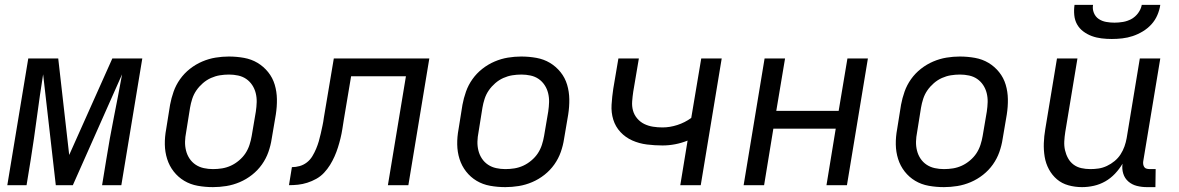

<svg xmlns="http://www.w3.org/2000/svg" viewBox="-20 -760 4840 788"><path d="M10 0 96 -520H219L264 -124L441 -520H564L478 0H399L416 -104Q430 -192 447.5 -279.5Q465 -367 481 -455L279 0H209L157 -455Q143 -367 131.5 -279.5Q120 -192 106 -104L89 0Z M854 8Q822 8 791.5 2.5Q761 -3 736 -18Q711 -33 693 -56Q675 -79 666 -107.5Q657 -136 656.5 -167Q656 -198 662 -230L678 -330Q683 -357 692.5 -384Q702 -411 719 -435Q736 -459 759.5 -477.5Q783 -496 810 -507.5Q837 -519 864.5 -523.5Q892 -528 919 -528Q951 -528 981.5 -522.5Q1012 -517 1037 -502Q1062 -487 1080.5 -464Q1099 -441 1107.5 -412.5Q1116 -384 1116.5 -353Q1117 -322 1112 -290L1095 -190Q1091 -163 1081.5 -136Q1072 -109 1055 -85Q1038 -61 1014.5 -42.5Q991 -24 964 -12.5Q937 -1 909 3.5Q881 8 854 8ZM854 -66Q873 -66 891.5 -69Q910 -72 927.5 -80Q945 -88 961 -101.5Q977 -115 987.5 -131Q998 -147 1004 -165.5Q1010 -184 1013 -202L1030 -302Q1033 -322 1033.5 -341Q1034 -360 1029.5 -378Q1025 -396 1015 -411Q1005 -426 990.5 -436Q976 -446 957.5 -450Q939 -454 920 -454Q901 -454 882.5 -451Q864 -448 846 -440Q828 -432 812.5 -418.5Q797 -405 786 -389Q775 -373 769 -354.5Q763 -336 760 -318L744 -218Q740 -198 739.5 -179Q739 -160 743.5 -142Q748 -124 758 -109Q768 -94 783 -84Q798 -74 816.5 -70Q835 -66 854 -66Z M1166 0 1178 -74Q1194 -74 1210 -78.5Q1226 -83 1239.5 -93.5Q1253 -104 1262 -119Q1271 -134 1277.5 -149.5Q1284 -165 1288.5 -180.5Q1293 -196 1296.5 -212Q1300 -228 1303.5 -244Q1307 -260 1309 -276L1350 -520H1742L1656 0H1572L1646 -447H1421L1391 -268Q1388 -249 1385 -230Q1382 -211 1377.5 -192.5Q1373 -174 1367 -155Q1361 -136 1353 -118Q1345 -100 1334.5 -83Q1324 -66 1310 -51Q1296 -36 1278 -26Q1260 -16 1241 -10Q1222 -4 1203.5 -2Q1185 0 1166 0Z M2054 8Q2022 8 1991.5 2.5Q1961 -3 1936 -18Q1911 -33 1893 -56Q1875 -79 1866 -107.5Q1857 -136 1856.5 -167Q1856 -198 1862 -230L1878 -330Q1883 -357 1892.5 -384Q1902 -411 1919 -435Q1936 -459 1959.5 -477.5Q1983 -496 2010 -507.5Q2037 -519 2064.5 -523.5Q2092 -528 2119 -528Q2151 -528 2181.5 -522.5Q2212 -517 2237 -502Q2262 -487 2280.5 -464Q2299 -441 2307.5 -412.5Q2316 -384 2316.5 -353Q2317 -322 2312 -290L2295 -190Q2291 -163 2281.5 -136Q2272 -109 2255 -85Q2238 -61 2214.5 -42.5Q2191 -24 2164 -12.5Q2137 -1 2109 3.5Q2081 8 2054 8ZM2054 -66Q2073 -66 2091.5 -69Q2110 -72 2127.5 -80Q2145 -88 2161 -101.5Q2177 -115 2187.5 -131Q2198 -147 2204 -165.5Q2210 -184 2213 -202L2230 -302Q2233 -322 2233.5 -341Q2234 -360 2229.5 -378Q2225 -396 2215 -411Q2205 -426 2190.5 -436Q2176 -446 2157.5 -450Q2139 -454 2120 -454Q2101 -454 2082.5 -451Q2064 -448 2046 -440Q2028 -432 2012.5 -418.5Q1997 -405 1986 -389Q1975 -373 1969 -354.5Q1963 -336 1960 -318L1944 -218Q1940 -198 1939.5 -179Q1939 -160 1943.5 -142Q1948 -124 1958 -109Q1968 -94 1983 -84Q1998 -74 2016.5 -70Q2035 -66 2054 -66Z M2772 0 2802 -183Q2777 -173 2751 -168Q2725 -163 2699 -163Q2667 -163 2635 -167Q2603 -171 2575 -183.5Q2547 -196 2526.5 -218Q2506 -240 2497 -269Q2488 -298 2490 -330.5Q2492 -363 2497 -396L2518 -520H2602L2579 -384Q2576 -364 2574.5 -344Q2573 -324 2578 -306Q2583 -288 2595.5 -273.5Q2608 -259 2624.5 -251Q2641 -243 2660 -240Q2679 -237 2699 -237Q2729 -237 2760 -247Q2791 -257 2817 -276L2858 -520H2942L2856 0Z M3032 0 3118 -520H3202L3166 -305H3422L3458 -520H3542L3456 0H3372L3410 -232H3154L3116 0Z M3854 8Q3822 8 3791.5 2.5Q3761 -3 3736 -18Q3711 -33 3693 -56Q3675 -79 3666 -107.5Q3657 -136 3656.5 -167Q3656 -198 3662 -230L3678 -330Q3683 -357 3692.5 -384Q3702 -411 3719 -435Q3736 -459 3759.5 -477.5Q3783 -496 3810 -507.5Q3837 -519 3864.5 -523.5Q3892 -528 3919 -528Q3951 -528 3981.5 -522.5Q4012 -517 4037 -502Q4062 -487 4080.5 -464Q4099 -441 4107.5 -412.5Q4116 -384 4116.5 -353Q4117 -322 4112 -290L4095 -190Q4091 -163 4081.5 -136Q4072 -109 4055 -85Q4038 -61 4014.5 -42.5Q3991 -24 3964 -12.5Q3937 -1 3909 3.5Q3881 8 3854 8ZM3854 -66Q3873 -66 3891.5 -69Q3910 -72 3927.5 -80Q3945 -88 3961 -101.5Q3977 -115 3987.5 -131Q3998 -147 4004 -165.5Q4010 -184 4013 -202L4030 -302Q4033 -322 4033.5 -341Q4034 -360 4029.5 -378Q4025 -396 4015 -411Q4005 -426 3990.5 -436Q3976 -446 3957.5 -450Q3939 -454 3920 -454Q3901 -454 3882.5 -451Q3864 -448 3846 -440Q3828 -432 3812.5 -418.5Q3797 -405 3786 -389Q3775 -373 3769 -354.5Q3763 -336 3760 -318L3744 -218Q3740 -198 3739.5 -179Q3739 -160 3743.5 -142Q3748 -124 3758 -109Q3768 -94 3783 -84Q3798 -74 3816.5 -70Q3835 -66 3854 -66Z M4421 8Q4392 8 4365 0.5Q4338 -7 4318 -24Q4298 -41 4285 -65Q4272 -89 4267.5 -116.5Q4263 -144 4264 -172.5Q4265 -201 4270 -230L4318 -520H4402L4352 -218Q4349 -199 4348 -180Q4347 -161 4351 -143.5Q4355 -126 4363.5 -110.5Q4372 -95 4386 -84.5Q4400 -74 4418 -70Q4436 -66 4455 -66Q4472 -66 4489 -68.5Q4506 -71 4523 -79Q4540 -87 4554.5 -99Q4569 -111 4579 -126.5Q4589 -142 4595 -159Q4601 -176 4604 -193L4658 -520H4742L4672 -98Q4671 -92 4672 -85.5Q4673 -79 4676.5 -74Q4680 -69 4686.5 -67.5Q4693 -66 4700 -66H4723L4722 8H4687Q4666 8 4646 3Q4626 -2 4611 -15Q4596 -28 4590 -47.5Q4584 -67 4587 -88Q4574 -66 4556 -47Q4538 -28 4516 -15.5Q4494 -3 4469.5 2.5Q4445 8 4421 8ZM4543 -600Q4522 -600 4501 -602.5Q4480 -605 4461 -612Q4442 -619 4426 -631Q4410 -643 4400.5 -660Q4391 -677 4389 -698Q4387 -719 4390 -740H4466Q4463 -723 4469.5 -707Q4476 -691 4489.5 -682Q4503 -673 4520 -670Q4537 -667 4554 -667Q4571 -667 4589 -670Q4607 -673 4623.5 -682Q4640 -691 4651.5 -707Q4663 -723 4666 -740H4742Q4739 -719 4730 -698Q4721 -677 4705.5 -660Q4690 -643 4670 -631Q4650 -619 4629 -612Q4608 -605 4586 -602.5Q4564 -600 4543 -600Z"/></svg>

Font: Iosevka Extended
Style: Italic
Weight: 400
Width: 7
Italic angle: -9°
Monospace: yes
Designer: Belleve Invis
Foundry: Belleve Invis
Version: Version 32.5.0; ttfautohint (v1.8.4)